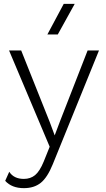

<svg xmlns="http://www.w3.org/2000/svg" viewBox="-20 -762 549 997"><path d="M254 91Q226 160 191.5 187.5Q157 215 104 215Q41 215 7 177L28 130Q52 167 104 167Q138 167 162 147.5Q186 128 207 77L238 0L27 -500H90L238 -129L264 -59L293 -136L435 -500H494ZM226 -583 311 -742H368L280 -583Z"/></svg>

Font: Human Sans Light
Style: Regular
Weight: 300
Designer: Tim Radville
Foundry: Continuum
Version: Version 1.000;FEAKit 1.0